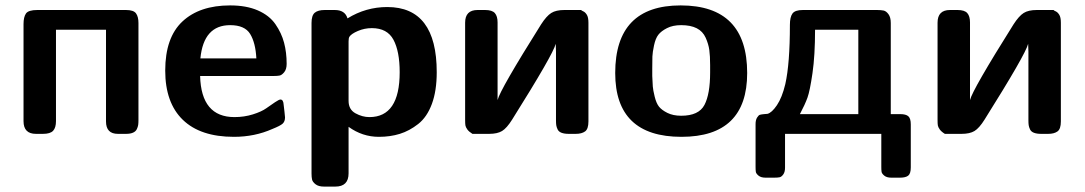

<svg xmlns="http://www.w3.org/2000/svg" viewBox="-20 -495 4012 710"><path d="M67 -47V-406Q67 -432 76 -445Q85 -458 118 -458H446Q474 -458 483 -445.5Q492 -433 492 -410V-51Q492 -40 491 -33Q490 -26 486 -17.5Q482 -9 472 -4.5Q462 0 446 0H416Q372 0 372 -46V-385H187V-47Q187 -23 176.5 -11.5Q166 0 139 0H113Q67 0 67 -47Z M591 -234Q591 -356 654.5 -415.5Q718 -475 831 -475Q891 -475 933.5 -456.5Q976 -438 998.5 -405.5Q1021 -373 1030.5 -337Q1040 -301 1040 -259Q1040 -239 1031 -228Q1022 -217 1013.5 -215.5Q1005 -214 992 -214H720Q724 -62 847 -62Q883 -62 915 -72Q947 -82 964.5 -94.5Q982 -107 997 -117Q1012 -127 1017 -127Q1028 -127 1029 -107Q1030 -97 1032 -81.5Q1034 -66 1034 -61Q1034 -46 1025.5 -38Q1017 -30 987 -18Q922 11 845 11Q721 11 656 -52Q591 -115 591 -234ZM721 -279H928Q925 -337 905 -369.5Q885 -402 831 -402Q733 -402 721 -279Z M1132 147V-410Q1132 -438 1144 -448Q1156 -458 1181 -458H1218Q1256 -458 1265 -427Q1333 -469 1412 -469Q1595 -469 1595 -228Q1595 -159 1577 -110.5Q1559 -62 1526.5 -36.5Q1494 -11 1458.5 0Q1423 11 1381 11Q1320 11 1269 -26V146Q1269 195 1220 195H1178Q1158 195 1147 186.5Q1136 178 1134 169Q1132 160 1132 147ZM1269 -122Q1269 -90 1294.5 -76Q1320 -62 1346 -62Q1458 -62 1458 -228Q1458 -305 1435 -348Q1412 -391 1355 -391Q1328 -391 1303.5 -380.5Q1279 -370 1272 -359Q1269 -354 1269 -342Z M1700 -52V-411Q1700 -458 1746 -458H1774Q1800 -458 1810 -446.5Q1820 -435 1820 -412V-125Q1829 -163 1981 -405Q2001 -436 2018.5 -447Q2036 -458 2067 -458H2129Q2130 -456 2137 -453Q2144 -450 2150 -440.5Q2156 -431 2156 -411V-46Q2156 -18 2143.5 -9Q2131 0 2109 0H2083Q2067 0 2056.5 -4Q2046 -8 2042 -16.5Q2038 -25 2037 -32Q2036 -39 2036 -50V-304Q2036 -309 2035.5 -318.5Q2035 -328 2035 -333Q2026 -295 1874 -53Q1854 -21 1836.5 -10.5Q1819 0 1789 0H1727Q1714 -8 1708 -16.5Q1702 -25 1701 -31.5Q1700 -38 1700 -52Z M2255 -225Q2255 -475 2497 -475Q2743 -475 2743 -225Q2743 11 2500 11Q2255 11 2255 -225ZM2392 -214Q2393 -188 2394 -175Q2395 -162 2401 -137.5Q2407 -113 2417 -100.5Q2427 -88 2448 -77.5Q2469 -67 2499 -67Q2564 -67 2585 -107Q2606 -147 2606 -227V-254Q2606 -288 2603 -310Q2600 -332 2589.5 -355.5Q2579 -379 2556.5 -390.5Q2534 -402 2499 -402Q2468 -402 2446.5 -391Q2425 -380 2414.5 -366.5Q2404 -353 2398.5 -327Q2393 -301 2392.5 -286Q2392 -271 2392 -242Z M2774 -36Q2774 -51 2779.5 -60Q2785 -69 2790 -70.5Q2795 -72 2805.5 -73Q2816 -74 2818 -74Q2834 -78 2853 -106Q2872 -134 2884 -184Q2901 -260 2901 -403Q2901 -432 2910.5 -445Q2920 -458 2949 -458H3223Q3238 -458 3247.5 -456Q3257 -454 3265.5 -442.5Q3274 -431 3274 -410V-73H3309Q3330 -73 3339 -65Q3348 -57 3348 -35V124Q3348 147 3338.5 154.5Q3329 162 3308 162H3276Q3259 162 3250 154.5Q3241 147 3240 140.5Q3239 134 3239 122V0H2883V125Q2883 141 2876.5 150Q2870 159 2863 160.5Q2856 162 2843 162H2811Q2794 162 2785 154.5Q2776 147 2775 140.5Q2774 134 2774 122ZM2938 -73H3154V-385H2994Q2994 -290 2984.5 -224.5Q2975 -159 2966 -134Q2957 -109 2938 -73Z M3447 -52V-411Q3447 -458 3493 -458H3521Q3547 -458 3557 -446.5Q3567 -435 3567 -412V-125Q3576 -163 3728 -405Q3748 -436 3765.5 -447Q3783 -458 3814 -458H3876Q3877 -456 3884 -453Q3891 -450 3897 -440.5Q3903 -431 3903 -411V-46Q3903 -18 3890.5 -9Q3878 0 3856 0H3830Q3814 0 3803.5 -4Q3793 -8 3789 -16.5Q3785 -25 3784 -32Q3783 -39 3783 -50V-304Q3783 -309 3782.5 -318.5Q3782 -328 3782 -333Q3773 -295 3621 -53Q3601 -21 3583.5 -10.5Q3566 0 3536 0H3474Q3461 -8 3455 -16.5Q3449 -25 3448 -31.5Q3447 -38 3447 -52Z"/></svg>

Font: CMU Sans Serif
Style: Bold
Weight: 700
Version: Version 0.7.0